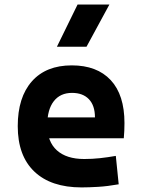

<svg xmlns="http://www.w3.org/2000/svg" viewBox="-20 -815 626 845"><path d="M338.9 9.8Q204.4 9.8 131.3 -59.8Q58.1 -129.4 58.1 -259.8Q58.1 -386.7 120.3 -457Q182.5 -527.3 295.9 -527.3Q406.7 -527.3 467.3 -462.4Q527.8 -397.4 527.8 -273.4Q527.8 -238.3 524.8 -206.5H145V-298.3H397.9Q397.9 -350.5 371.3 -378.4Q344.7 -406.2 296.9 -406.2Q245.1 -406.2 216.6 -369.4Q188 -332.5 188 -264.6Q188 -191.5 230.3 -153.4Q272.6 -115.2 350.6 -115.2Q385.8 -115.2 420 -118.9Q454.1 -122.6 489.7 -128.9L502.4 -3.9Q452.8 4.9 411.7 7.3Q370.5 9.8 338.9 9.8ZM230.5 -609.4 321.3 -794.9H461.4L360.8 -609.4Z"/></svg>

Font: Cascadia Mono PL
Style: Regular
Weight: 400
Monospace: yes
Designer: Aaron Bell
Foundry: Saja Typeworks
Version: Version 2102.003